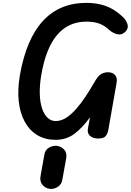

<svg xmlns="http://www.w3.org/2000/svg" viewBox="-20 -948 895 1314"><path d="M359.5 9Q290 9 237 -22.2Q184 -53.5 151 -112Q118 -170.5 108.5 -252.5Q99 -334.5 116.5 -435.5Q204 -928.5 572.5 -928.5Q639.5 -928.5 699 -908.8Q758.5 -889 815.5 -837Q842.5 -813 852 -783.8Q861.5 -754.5 837.5 -730.5Q814 -707 784 -713.5Q754 -720 727.5 -743Q693.5 -775 656.8 -787.5Q620 -800 571.5 -800Q324.5 -800 262.5 -434.5Q250.5 -363.5 252.2 -305.8Q254 -248 267.8 -206.2Q281.5 -164.5 305.5 -142Q329.5 -119.5 361 -119.5Q397.5 -119.5 432.8 -142Q468 -164.5 501.2 -202.5Q534.5 -240.5 565.2 -286.8Q596 -333 623 -380Q650 -430 673.2 -441.8Q696.5 -453.5 718 -453.5Q751.5 -453.5 767.8 -434.2Q784 -415 778 -381.5L721.5 -60Q717 -34 703.5 -17Q690 0 653 0Q616 0 595.8 -18.2Q575.5 -36.5 582 -70L596 -145.5Q546.5 -76 491 -33.5Q435.5 9 359.5 9ZM318 344Q289.5 339.5 270.5 317Q251.5 294.5 257 259.5L283.5 111Q288.5 78 314.8 62.8Q341 47.5 368.5 50Q399 53.5 419 75.8Q439 98 433.5 133.5L406.5 282.5Q401 316 372.8 332.5Q344.5 349 318 344Z"/></svg>

Font: Edu VIC WA NT Hand Pre
Style: Regular
Weight: 400
Designer: Tina and Corey Anderson, Eben Sorkin, Mirko Velimirovic
Foundry: Google for Education
Version: Version 1.000